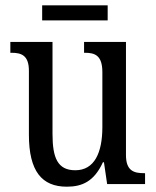

<svg xmlns="http://www.w3.org/2000/svg" viewBox="-20 -694 588 724"><path d="M139 -617H386V-674H139ZM232 10C290 10 335 -10 368 -82H372L384 0H527V-41H523C486 -41 455 -49 455 -109V-536H297V-495H300C337 -495 366 -486 366 -422V-215C366 -118 336 -52 264 -52C197 -52 178 -99 178 -189V-536H19V-495H23C60 -495 89 -486 89 -427V-186C89 -48 138 10 232 10Z"/></svg>

Font: Noto Serif Sinhala Condensed
Style: Regular
Weight: 400
Width: 3
Designer: Jelle Bosma - Monotype Design Team
Foundry: Monotype Imaging Inc.
Version: Version 2.007